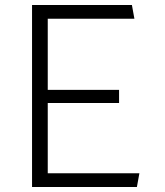

<svg xmlns="http://www.w3.org/2000/svg" viewBox="-20 -750 660 770"><path d="M108.5 0V-730H171.5V0ZM529 0H151V-55H539ZM457.5 -337H151V-389.5H457.5ZM151 -675V-730H509L519 -675Z"/></svg>

Font: Monaspace Krypton Var
Style: Regular
Weight: 400
Designer: Riley Cran and the Lettermatic Team
Version: Version 1.101 (Monaspace Krypton Var)